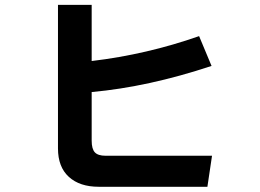

<svg xmlns="http://www.w3.org/2000/svg" viewBox="-20 -750 1040 768"><path d="M211.9 -156.2V-730.5H346.7V-505.9Q567.4 -532.2 776.4 -605.5L826.2 -486.3Q573.2 -402.3 346.7 -381.8V-187.5Q346.7 -154.3 359.4 -140.6Q372.1 -127 402.3 -127H828.1L809.6 -2.9H375Q298.8 -2.9 255.4 -42.5Q211.9 -82 211.9 -156.2Z"/></svg>

Font: Gothic A1 ExtraBold
Style: Regular
Weight: 800
Designer: HanYang I&C Co.,Ltd.
Foundry: HanYang I&C Co.,Ltd.
Version: Version 2.50